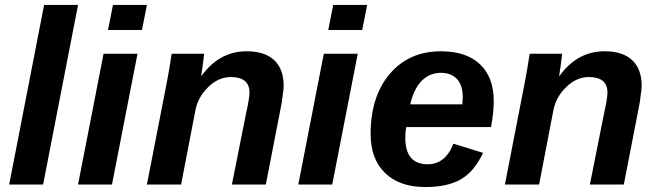

<svg xmlns="http://www.w3.org/2000/svg" viewBox="-20 -745 2652 775"><path d="M154 0H17L158 -725H295Z M553 -624H416L436 -725H573ZM432 0H295L398 -528H535Z M1053 0H916L974 -291Q987 -349 987 -371Q987 -434 912 -434Q862 -434 821 -394Q778 -353 768 -296L711 0H573L654 -416Q664 -468 673 -528H804Q804 -527 803.5 -522.5Q803 -518 801.5 -507.5Q800 -497 799 -487L792 -438H793Q865 -538 975 -538Q1049 -538 1087 -502Q1125 -466 1125 -399Q1125 -384 1121 -360Q1118 -332 1115 -319Z M1442 -624H1305L1325 -725H1462ZM1321 0H1184L1287 -528H1424Z M1962 -232H1620Q1616 -216 1616 -189Q1616 -82 1706 -82Q1778 -82 1810 -165L1930 -128Q1894 -52 1840 -21Q1786 10 1697 10Q1593 10 1534.5 -46.5Q1476 -103 1476 -204Q1476 -356 1553.5 -447Q1631 -538 1760 -538Q1862 -538 1917.5 -485.5Q1973 -433 1973 -337Q1973 -292 1962 -232ZM1636 -324H1846L1848 -351Q1848 -401 1824.5 -426Q1801 -451 1760 -451Q1714 -451 1682 -418.5Q1650 -386 1636 -324Z M2498 0H2361L2419 -291Q2432 -349 2432 -371Q2432 -434 2357 -434Q2307 -434 2266 -394Q2223 -353 2213 -296L2156 0H2018L2099 -416Q2109 -468 2118 -528H2249Q2249 -527 2248.5 -522.5Q2248 -518 2246.5 -507.5Q2245 -497 2244 -487L2237 -438H2238Q2310 -538 2420 -538Q2494 -538 2532 -502Q2570 -466 2570 -399Q2570 -384 2566 -360Q2563 -332 2560 -319Z"/></svg>

Font: Libra Sans
Style: Bold Italic
Weight: 700
Italic angle: -12°
Foundry: Context Ltd
Version: Version 1.002